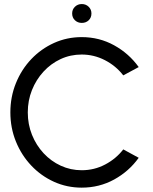

<svg xmlns="http://www.w3.org/2000/svg" viewBox="-20 -892 739 926"><path d="M374 13Q303 13 240.5 -15.2Q178 -43.5 130.8 -93.5Q83.5 -143.5 56.8 -209.2Q30 -275 30 -350Q30 -425 56.8 -491Q83.5 -557 130.8 -606.8Q178 -656.5 240.5 -684.8Q303 -713 374 -713Q459 -713 530.5 -673.5Q602 -634 649 -568.5L574.5 -528.5Q539 -574.5 486 -601.8Q433 -629 374 -629Q319.5 -629 272.2 -607Q225 -585 189.5 -546.2Q154 -507.5 134 -457.2Q114 -407 114 -350Q114 -292.5 134.2 -242Q154.5 -191.5 190.2 -153Q226 -114.5 273.2 -92.8Q320.5 -71 374 -71Q435 -71 487.5 -98.8Q540 -126.5 574.5 -171.5L649 -131Q602 -65.5 530.5 -26.2Q459 13 374 13ZM374.5 -781.5Q355 -781.5 341.5 -794.2Q328 -807 328 -827Q328 -846.5 341.5 -859.5Q355 -872.5 374.5 -872.5Q394 -872.5 407.5 -859.5Q421 -846.5 421 -827Q421 -807 407.8 -794.2Q394.5 -781.5 374.5 -781.5Z"/></svg>

Font: Urbanist Medium
Style: Regular
Weight: 500
Designer: Corey Hu
Foundry: Corey Hu
Version: Version 1.321; ttfautohint (v1.8.4.7-5d5b)